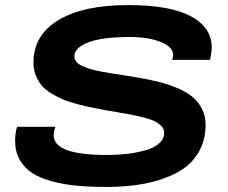

<svg xmlns="http://www.w3.org/2000/svg" viewBox="-20 -719 890 751"><path d="M397.9 12.2Q333.5 12.2 282.5 7.6Q231.4 2.9 184.6 -9.5Q137.7 -22 106.7 -41.7Q75.7 -61.5 57.4 -93.5Q39.1 -125.5 39.1 -168Q39.1 -199.2 46.9 -223.1H196.8Q189.9 -205.1 189.9 -189.9Q189.9 -112.8 397 -112.8Q437.5 -112.8 474.6 -116.9Q511.7 -121.1 546.1 -130.4Q580.6 -139.6 601.3 -157.2Q622.1 -174.8 622.1 -199.2Q622.1 -208.5 618.2 -216.6Q614.3 -224.6 605.7 -231.2Q597.2 -237.8 587.9 -243.2Q578.6 -248.5 563.2 -253.2Q547.9 -257.8 535.4 -261.2Q522.9 -264.6 502.9 -268.6Q482.9 -272.5 469.2 -274.9Q455.6 -277.3 433.3 -281Q411.1 -284.7 397.9 -287.1Q361.8 -293.9 338.4 -298.6Q314.9 -303.2 281.5 -312Q248 -320.8 226.8 -329.8Q205.6 -338.9 181.4 -353.3Q157.2 -367.7 143.3 -384.3Q129.4 -400.9 120.1 -423.8Q110.8 -446.8 110.8 -474.1Q110.8 -581.5 208.5 -640.4Q306.2 -699.2 481 -699.2Q644.5 -699.2 726.3 -655.5Q808.1 -611.8 808.1 -533.2Q808.1 -516.1 801.8 -484.9H653.8Q657.2 -498 657.2 -503.9Q657.2 -534.7 609.6 -554.4Q562 -574.2 487.8 -574.2Q378.9 -574.2 325 -553.2Q271 -532.2 271 -499Q271 -487.3 278.1 -478Q285.2 -468.8 300 -461.9Q314.9 -455.1 331.3 -449.7Q347.7 -444.3 373.5 -439.5Q399.4 -434.6 420.7 -431.4Q441.9 -428.2 473.9 -423.1Q505.9 -418 527.8 -414.1Q571.3 -406.2 604.2 -397.9Q637.2 -389.6 672.9 -374.8Q708.5 -359.9 731.4 -341.3Q754.4 -322.8 769.3 -294.7Q784.2 -266.6 784.2 -231.9Q784.2 -167 753.9 -118.7Q723.6 -70.3 669.4 -42.2Q615.2 -14.2 547.6 -1Q480 12.2 397.9 12.2Z"/></svg>

Font: Archivo Expanded SemiBold
Style: Italic
Weight: 600
Width: 7
Italic angle: -10°
Designer: Hector Gatti
Foundry: Omnibus-Type
Version: Version 2.001